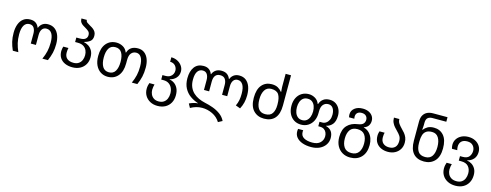

<svg xmlns="http://www.w3.org/2000/svg" viewBox="-26 -1771 7732 3022"><g transform="rotate(15 3840.5 -260.0)"><path d="M116 0Q85 -70 70 -134Q55 -198 55 -276Q55 -357 78 -417.5Q101 -478 146 -512Q191 -546 258 -546Q314 -546 348.5 -520.5Q383 -495 399 -451H404Q421 -495 457 -520.5Q493 -546 546 -546Q613 -546 658 -512Q703 -478 726 -417.5Q749 -357 749 -276Q749 -198 734 -134Q719 -70 688 0H598Q630 -71 644.5 -134.5Q659 -198 659 -277Q659 -374 628 -423.5Q597 -473 539 -473Q494 -473 469 -439Q444 -405 444 -343V-182H360V-343Q360 -399 337 -436Q314 -473 264 -473Q207 -473 176 -423.5Q145 -374 145 -277Q145 -198 160 -134.5Q175 -71 206 0Z M1086 10Q1019 10 966.5 -13Q914 -36 884 -81Q854 -126 854 -193Q854 -215 858.5 -235.5Q863 -256 867 -268H951Q947 -255 944.5 -235.5Q942 -216 942 -193Q942 -129 980 -96Q1018 -63 1086 -63Q1136 -63 1169 -85Q1202 -107 1218 -144.5Q1234 -182 1234 -226Q1234 -268 1217.5 -304.5Q1201 -341 1165.5 -363.5Q1130 -386 1073 -386H1028V-459H1084Q1148 -459 1176 -482.5Q1204 -506 1204 -545Q1204 -584 1181 -605Q1158 -626 1129 -642Q1105 -656 1081.5 -671Q1058 -686 1043 -709.5Q1028 -733 1028 -770H1116Q1116 -744 1139.5 -727Q1163 -710 1194 -693Q1219 -680 1242 -662.5Q1265 -645 1280 -620Q1295 -595 1295 -557Q1295 -496 1257.5 -467Q1220 -438 1164 -424V-420Q1202 -413 1239 -389.5Q1276 -366 1300.5 -323.5Q1325 -281 1325 -216Q1325 -150 1295.5 -99Q1266 -48 1212 -19Q1158 10 1086 10Z M1662 10Q1598 10 1546.5 -22.5Q1495 -55 1465 -117.5Q1435 -180 1435 -269Q1435 -402 1497.5 -474Q1560 -546 1663 -546Q1719 -546 1768.5 -518Q1818 -490 1839 -433H1845Q1879 -546 2012 -546Q2075 -546 2118 -512.5Q2161 -479 2183.5 -420.5Q2206 -362 2206 -286Q2206 -201 2191 -135.5Q2176 -70 2145 0H2055Q2087 -71 2101.5 -134.5Q2116 -198 2116 -277Q2116 -374 2086 -423.5Q2056 -473 2004 -473Q1953 -473 1922 -436.5Q1891 -400 1891 -323V-269Q1891 -136 1828.5 -63Q1766 10 1662 10ZM1664 -63Q1734 -63 1767 -118.5Q1800 -174 1800 -269Q1800 -364 1767 -418Q1734 -472 1663 -472Q1592 -472 1559 -418Q1526 -364 1526 -269Q1526 -174 1559.5 -118.5Q1593 -63 1664 -63Z M2537 250Q2469 250 2416.5 221.5Q2364 193 2335 144Q2306 95 2306 33Q2306 4 2311.5 -21.5Q2317 -47 2324 -64H2408Q2403 -48 2398.5 -22.5Q2394 3 2394 25Q2394 64 2409.5 98.5Q2425 133 2457 155Q2489 177 2537 177Q2588 177 2621 154.5Q2654 132 2670 94Q2686 56 2686 10Q2686 -40 2668 -79.5Q2650 -119 2615 -142.5Q2580 -166 2529 -166H2490V-239H2536Q2584 -239 2613 -256.5Q2642 -274 2655.5 -301Q2669 -328 2669 -356Q2669 -404 2638 -438.5Q2607 -473 2553 -473V-546Q2611 -546 2657 -521.5Q2703 -497 2730 -456.5Q2757 -416 2757 -368Q2757 -306 2718.5 -262.5Q2680 -219 2617 -205V-201Q2659 -195 2695.5 -169.5Q2732 -144 2754.5 -98.5Q2777 -53 2777 14Q2777 85 2747 138.5Q2717 192 2663.5 221Q2610 250 2537 250Z M3525 250Q3479 175 3398.5 136Q3318 97 3229 97Q3180 97 3133 110.5Q3086 124 3042 149L3007 85Q3038 70 3074 59Q3110 48 3144 46V43Q3072 20 3012.5 -22.5Q2953 -65 2917.5 -132Q2882 -199 2882 -294Q2882 -408 2932.5 -477Q2983 -546 3080 -546Q3136 -546 3170.5 -520.5Q3205 -495 3221 -451H3226Q3243 -495 3279.5 -520.5Q3316 -546 3371 -546Q3430 -546 3465 -520.5Q3500 -495 3516 -451H3521Q3538 -495 3574 -520.5Q3610 -546 3663 -546Q3728 -546 3772 -512Q3816 -478 3838.5 -417.5Q3861 -357 3861 -276Q3861 -212 3847.5 -157Q3834 -102 3806 -49L3730 -77Q3753 -126 3762 -172.5Q3771 -219 3771 -277Q3771 -374 3740.5 -423.5Q3710 -473 3656 -473Q3611 -473 3586 -439Q3561 -405 3561 -343V-182H3477V-343Q3477 -399 3452.5 -436Q3428 -473 3371 -473Q3319 -473 3292.5 -439Q3266 -405 3266 -343V-182H3182V-343Q3182 -399 3159 -436Q3136 -473 3086 -473Q3033 -473 3002.5 -429Q2972 -385 2972 -294Q2972 -224 2994.5 -172.5Q3017 -121 3056 -85Q3095 -49 3144.5 -26.5Q3194 -4 3248 8Q3316 22 3383.5 46.5Q3451 71 3506.5 111.5Q3562 152 3592 214Z M4209 10Q4103 10 4037 -59.5Q3971 -129 3971 -267Q3971 -405 4031.5 -475.5Q4092 -546 4192 -546Q4254 -546 4293.5 -523Q4333 -500 4358 -467H4364Q4363 -480 4360.5 -505.5Q4358 -531 4358 -546V-760H4446V-267Q4446 -129 4385 -59.5Q4324 10 4209 10ZM4209 -63Q4291 -63 4325 -114Q4359 -165 4359 -250V-266Q4359 -366 4326 -419.5Q4293 -473 4204 -473Q4133 -473 4097.5 -416.5Q4062 -360 4062 -265Q4062 -169 4098 -116Q4134 -63 4209 -63Z M5041 250Q4960 250 4898.5 228Q4837 206 4802.5 165Q4768 124 4768 66Q4768 56 4769 46Q4770 36 4772 26H4855Q4854 33 4853.5 40.5Q4853 48 4853 55Q4853 118 4904.5 147.5Q4956 177 5041 177Q5127 177 5170.5 134Q5214 91 5214 30Q5214 -2 5202 -30.5Q5190 -59 5163.5 -77.5Q5137 -96 5093 -96H5068V-169H5114Q5147 -169 5175 -188.5Q5203 -208 5220 -243.5Q5237 -279 5237 -327Q5237 -394 5209.5 -433.5Q5182 -473 5133 -473Q5082 -473 5050 -436.5Q5018 -400 5018 -323V-299Q5018 -225 4990 -169Q4962 -113 4912 -81.5Q4862 -50 4796 -50Q4730 -50 4680.5 -81.5Q4631 -113 4603.5 -169Q4576 -225 4576 -299Q4576 -373 4603.5 -428.5Q4631 -484 4681 -515Q4731 -546 4797 -546Q4850 -546 4898.5 -518Q4947 -490 4968 -433H4974Q4991 -485 5031.5 -515.5Q5072 -546 5136 -546Q5196 -546 5238.5 -516.5Q5281 -487 5303 -440Q5325 -393 5325 -338Q5325 -246 5286.5 -197.5Q5248 -149 5185 -135V-131Q5305 -100 5305 34Q5305 95 5272 144Q5239 193 5180 221.5Q5121 250 5041 250ZM4798 -123Q4842 -123 4871 -147Q4900 -171 4914.5 -211Q4929 -251 4929 -299Q4929 -348 4914.5 -387Q4900 -426 4871 -449Q4842 -472 4797 -472Q4752 -472 4723 -449Q4694 -426 4679.5 -387Q4665 -348 4665 -299Q4665 -251 4679.5 -211Q4694 -171 4723.5 -147Q4753 -123 4798 -123Z M5676 250Q5605 250 5549.5 217.5Q5494 185 5462 125Q5430 65 5430 -19Q5430 -144 5492.5 -209.5Q5555 -275 5663 -289Q5721 -297 5746 -323Q5771 -349 5771 -388Q5771 -427 5746 -451.5Q5721 -476 5675 -476Q5629 -476 5605 -453Q5581 -430 5581 -390Q5581 -383 5582.5 -374.5Q5584 -366 5585 -357H5499Q5493 -381 5493 -404Q5493 -466 5543 -506Q5593 -546 5675 -546Q5729 -546 5770.5 -527Q5812 -508 5835.5 -474Q5859 -440 5859 -396Q5859 -350 5836 -315.5Q5813 -281 5764 -266V-263Q5821 -247 5856.5 -210.5Q5892 -174 5909 -124.5Q5926 -75 5926 -19Q5926 107 5859 178.5Q5792 250 5676 250ZM5678 177Q5759 177 5797 123Q5835 69 5835 -19Q5835 -107 5797 -159.5Q5759 -212 5677 -212Q5595 -212 5558 -159.5Q5521 -107 5521 -19Q5521 69 5558.5 123Q5596 177 5678 177Z M6228 10Q6166 10 6115.5 -13Q6065 -36 6035.5 -81Q6006 -126 6006 -193Q6006 -215 6010.5 -235.5Q6015 -256 6019 -268H6103Q6099 -255 6096.5 -235.5Q6094 -216 6094 -193Q6094 -129 6130.5 -96Q6167 -63 6228 -63Q6289 -63 6324 -97Q6359 -131 6359 -198Q6359 -250 6337 -282.5Q6315 -315 6286 -343Q6262 -367 6238.5 -393.5Q6215 -420 6199 -454.5Q6183 -489 6183 -536H6271Q6271 -493 6294.5 -460.5Q6318 -428 6349 -397Q6374 -373 6397 -345Q6420 -317 6435 -281.5Q6450 -246 6450 -198Q6450 -136 6421 -89Q6392 -42 6342 -16Q6292 10 6228 10Z M6817 10Q6702 10 6641 -59.5Q6580 -129 6580 -267V-578Q6580 -643 6604 -683Q6628 -723 6668.5 -741.5Q6709 -760 6760 -760H6996V-686H6772Q6724 -686 6696 -662.5Q6668 -639 6668 -581V-546Q6668 -531 6666 -505.5Q6664 -480 6662 -467H6668Q6693 -500 6732.5 -523Q6772 -546 6834 -546Q6934 -546 6994.5 -475.5Q7055 -405 7055 -267Q7055 -129 6989 -59.5Q6923 10 6817 10ZM6817 -63Q6892 -63 6928 -116Q6964 -169 6964 -265Q6964 -360 6928.5 -416.5Q6893 -473 6822 -473Q6763 -473 6729 -449.5Q6695 -426 6681 -382.5Q6667 -339 6667 -278V-250Q6667 -165 6701 -114Q6735 -63 6817 -63Z M7391 250Q7318 250 7263.5 221.5Q7209 193 7179.5 144Q7150 95 7150 33Q7150 4 7155.5 -21.5Q7161 -47 7168 -64H7252Q7247 -48 7242.5 -22.5Q7238 3 7238 25Q7238 64 7254 98.5Q7270 133 7304 155Q7338 177 7391 177Q7442 177 7475 154.5Q7508 132 7524 94Q7540 56 7540 10Q7540 -58 7502 -102Q7464 -146 7383 -146H7344V-219H7390Q7461 -219 7492 -258.5Q7523 -298 7523 -352Q7523 -401 7491 -437Q7459 -473 7397 -473Q7335 -473 7302.5 -441.5Q7270 -410 7270 -355Q7270 -342 7272 -328Q7274 -314 7278 -298H7192Q7187 -315 7184.5 -331Q7182 -347 7182 -362Q7182 -415 7209.5 -456.5Q7237 -498 7285.5 -522Q7334 -546 7397 -546Q7460 -546 7508.5 -521Q7557 -496 7584 -453.5Q7611 -411 7611 -358Q7611 -288 7572.5 -243.5Q7534 -199 7471 -185V-181Q7513 -175 7549.5 -151Q7586 -127 7608.5 -86Q7631 -45 7631 14Q7631 85 7601 138.5Q7571 192 7517.5 221Q7464 250 7391 250Z"/></g></svg>

Font: Go Noto Current
Style: Regular
Weight: 400
Designer: Monotype Design Team
Foundry: Monotype Imaging Inc.
Version: Version 2.007; ttfautohint (v1.8) -l 8 -r 50 -G 200 -x 14 -D